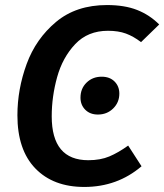

<svg xmlns="http://www.w3.org/2000/svg" viewBox="-20 -726 651 761"><path d="M611 -629 539 -559Q509 -582 479 -593Q449 -604 408 -604Q328 -604 278 -551Q228 -498 206.5 -420.5Q185 -343 185 -265Q185 -91 330 -91Q378 -91 413.5 -106Q449 -121 488 -149L541 -67Q445 15 314 15Q191 15 120 -58.5Q49 -132 49 -269Q49 -372 85.5 -472Q122 -572 202 -639Q282 -706 404 -706Q474 -706 523.5 -686.5Q573 -667 611 -629ZM299 -339Q299 -375 323 -398.5Q347 -422 383 -422Q415 -422 434 -403Q453 -384 453 -355Q453 -320 428.5 -296Q404 -272 368 -272Q337 -272 318 -291Q299 -310 299 -339Z"/></svg>

Font: FiraGO Medium
Style: Italic
Weight: 500
Italic angle: -8°
Designer: bBox Type GmbH
Foundry: bBox Type GmbH
Version: Version 1.001